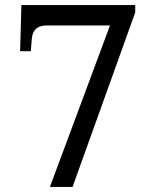

<svg xmlns="http://www.w3.org/2000/svg" viewBox="-20 -734 599 754"><path d="M176 0 412 -634H163Q110 -634 105 -583L101 -533H59L64 -714H511V-685L265 0Z"/></svg>

Font: Noto Serif Yezidi
Style: Regular
Weight: 400
Designer: Dalton Maag Ltd
Foundry: Dalton Maag Ltd
Version: Version 1.001; ttfautohint (v1.8.4.7-5d5b)